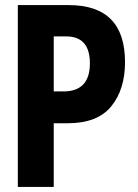

<svg xmlns="http://www.w3.org/2000/svg" viewBox="-20 -734 540 754"><path d="M50 0H191V-250H246Q363 -250 417 -316.5Q471 -383 471 -490Q471 -714 250 -714H50ZM191 -375V-591H240Q333 -591 333 -485Q333 -375 229 -375Z"/></svg>

Font: Noto Sans Mono Condensed Extra
Style: Regular
Weight: 800
Width: 3
Designer: Monotype Design Team
Foundry: Monotype Imaging Inc.
Version: Version 1.900